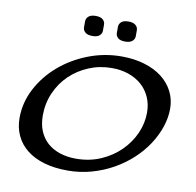

<svg xmlns="http://www.w3.org/2000/svg" viewBox="-89 -904 1028 1009"><g transform="rotate(10 425.5 -399.5)"><path d="M513 -626Q580 -626 635 -609.5Q690 -593 729 -563Q768 -533 789.5 -491Q811 -449 811 -399Q811 -351 794.5 -302Q778 -253 748 -207Q718 -161 675 -121Q632 -81 579 -51Q526 -21 464.5 -3.5Q403 14 336 14Q266 14 211 -2Q156 -18 118 -48Q80 -78 60 -120.5Q40 -163 40 -215Q40 -297 79 -371.5Q118 -446 183.5 -502.5Q249 -559 334.5 -592.5Q420 -626 513 -626ZM473 -557Q408 -557 350.5 -533Q293 -509 250 -467.5Q207 -426 182.5 -369.5Q158 -313 158 -249Q158 -202 173 -166Q188 -130 215.5 -105.5Q243 -81 282 -68Q321 -55 368 -55Q440 -55 500 -81Q560 -107 603.5 -150Q647 -193 671 -247Q695 -301 695 -358Q695 -403 678.5 -440Q662 -477 632.5 -503Q603 -529 562.5 -543Q522 -557 473 -557ZM342 -705Q316 -705 303.5 -716Q291 -727 291 -742V-775Q291 -790 303.5 -801Q316 -812 342 -812Q368 -812 380 -801Q392 -790 392 -775V-742Q392 -727 380 -716Q368 -705 342 -705ZM516 -706Q490 -706 478 -717Q466 -728 466 -743V-776Q466 -791 478 -802Q490 -813 516 -813Q542 -813 554.5 -802Q567 -791 567 -776V-743Q567 -728 554.5 -717Q542 -706 516 -706Z"/></g></svg>

Font: Sofadi One
Style: Regular
Weight: 400
Designer: Botjo Nikoltchev
Foundry: Botjo Nikoltchev
Version: Version 1.002